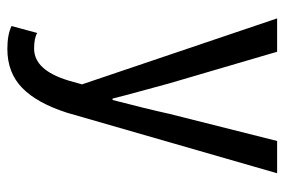

<svg xmlns="http://www.w3.org/2000/svg" viewBox="-150 -434 799 540"><g transform="rotate(90 250.0 -164.5)"><path d="M118.2 214.8Q78.1 214.8 53.7 203.1L73.2 130.9Q87.9 139.6 117.2 139.6Q177.7 139.6 207 43L217.8 4.9L32.2 -543.9H126L214.8 -241.2Q216.8 -233.4 233.4 -172.9Q250 -112.3 257.8 -81.1H261.7Q287.1 -178.7 300.8 -241.2L377 -543.9H467.8L297.9 45.9Q270.5 131.8 227.5 173.3Q184.6 214.8 118.2 214.8Z"/></g></svg>

Font: GenEi Gothic M Regular
Style: Regular
Weight: 400
Designer: o_tamon (Modified); [Source Han Sans]
Ryoko NISHIZUKA  (kana & ideographs); Paul D. Hunt (Latin, Greek & Cyrillic); Wenl
Version: Version 1.1a;Original Version 1.004